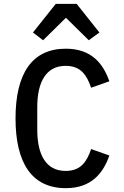

<svg xmlns="http://www.w3.org/2000/svg" viewBox="-20 -962 640 994"><path d="M320.7 12.1C453.8 12.1 514.2 -65.7 546.2 -157L451.7 -190.3C430 -126.8 399.9 -77.1 319.6 -77.1C218.8 -77.1 172.9 -160.2 172.9 -290.5V-407.3C172.9 -537.6 218.8 -621.1 319.6 -621.1C399.9 -621.1 430 -571 451.7 -507.8L546.2 -541.2C514.2 -632.5 453.8 -709.9 320.7 -709.9C144.9 -709.9 60.4 -579.9 60.4 -349.1C60.4 -117.9 144.9 12.1 320.7 12.1ZM150.6 -793.7 203.1 -753.6 321.4 -870 439.6 -753.6 494.7 -793.7 376.8 -942.1H268.8Z"/></svg>

Font: Margiela Mono Medium
Style: Regular
Weight: 500
Designer: Mike Abbink, Paul van der Laan, Pieter van Rosmalen
Foundry: Bold Monday
Version: Version 2.003 2021